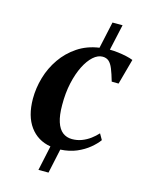

<svg xmlns="http://www.w3.org/2000/svg" viewBox="-120 -745 744 957"><g transform="rotate(15 252.0 -266.5)"><path d="M173 136 200.5 7.5Q132.5 -4 93.8 -57.2Q55 -110.5 54.5 -199.5Q54.5 -255.5 70.5 -310.2Q86.5 -365 118.8 -411.5Q151 -458 198.8 -490Q246.5 -522 309.5 -531L339.5 -669H391.5L362 -535Q383 -535 405.2 -532.2Q427.5 -529.5 448 -525Q468.5 -520.5 483.5 -514.5L447.5 -383L412 -383.5Q401 -422 391.2 -446Q381.5 -470 368.8 -481Q356 -492 336.5 -492Q312 -492 288.2 -470.8Q264.5 -449.5 245.2 -411.2Q226 -373 214.5 -321Q203 -269 203.5 -207Q203.5 -154.5 214.5 -120.8Q225.5 -87 246 -71.2Q266.5 -55.5 294.5 -55.5Q321 -55.5 344.5 -64.5Q368 -73.5 387.8 -88.2Q407.5 -103 422.5 -119.5L440 -89Q425 -68 398.5 -46Q372 -24 335.5 -8.2Q299 7.5 252 10L225 136Z"/></g></svg>

Font: Merriweather 96pt
Style: Bold Italic
Weight: 700
Italic angle: -7.8°
Version: Version 2.101